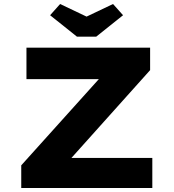

<svg xmlns="http://www.w3.org/2000/svg" viewBox="-20 -938 867 958"><path d="M86 0V-113L536 -613L610 -543H112V-700H729V-588L280 -87L206 -150H740V0ZM364 -755 230 -862 280 -918 427 -848H397L544 -918L594 -862L460 -755Z"/></svg>

Font: Lexend Mega
Style: Bold
Weight: 700
Version: Version 1.007